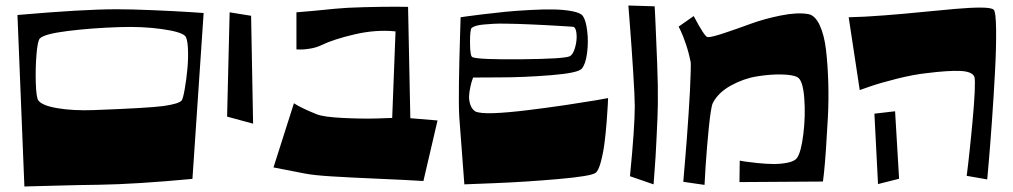

<svg xmlns="http://www.w3.org/2000/svg" viewBox="-20 -675 3709 703"><path d="M43.9 -620.1Q284.7 -641.1 406.2 -641.1Q460.4 -641.1 540.3 -637.7Q620.1 -634.3 672.9 -630.9L725.6 -627.4L684.6 -20Q476.6 -0.5 341.8 1.5Q267.1 2.4 189.7 4.6Q112.3 6.8 69.3 7.8ZM126 -534.2Q117.7 -525.9 113.5 -474.4Q109.4 -422.9 111.1 -370.6Q112.8 -318.4 120.1 -307.6Q133.3 -288.6 190.7 -278.8Q248 -269 325.7 -272Q520 -279.3 577.1 -286.6Q636.2 -294.9 645.5 -307.6Q650.4 -314.9 656.5 -349.6Q662.6 -384.3 666.3 -424.1Q669.9 -463.9 668 -499.8Q666 -535.6 657.2 -543.9Q641.1 -559.1 571 -568.8Q501 -578.6 416 -575.7Q314 -572.3 228 -561.5Q142.1 -550.8 126 -534.2Z M820.8 -629.9 899.4 -617.2 906.7 -222.2 811.5 -248Z M1530.3 -12.2Q1469.2 -16.1 1366.2 -20.5Q1263.2 -24.9 1195.6 -29.1Q1127.9 -33.2 1094.2 -40L981.4 -62L1056.2 -296.9Q1082 -279.8 1139.2 -256.8Q1164.6 -246.6 1233.6 -243.2Q1302.7 -239.7 1359.4 -241.2L1416 -243.2L1428.2 -560.1Q1356.4 -567.4 1278.8 -549.3Q1201.2 -531.2 1157.2 -509.8Q1139.2 -501 1116.2 -497.1Q1093.3 -493.2 1079.1 -493.7L1065.4 -494.1V-629.9Q1122.1 -634.3 1208 -643.1Q1246.1 -647 1312.7 -648.7Q1379.4 -650.4 1426.8 -650.4L1474.1 -649.9L1482.4 -242.2L1582 -233.9Z M1666.5 -611.8Q1674.8 -613.3 1689.7 -615.2Q1704.6 -617.2 1747.6 -622.6Q1790.5 -627.9 1830.3 -631.8Q1870.1 -635.7 1920.2 -638.4Q1970.2 -641.1 2008.1 -640.4Q2045.9 -639.6 2075.9 -633.8Q2106 -627.9 2114.3 -616.2Q2125.5 -600.1 2130.1 -561Q2134.8 -522 2129.6 -481.4Q2124.5 -440.9 2110.4 -423.8Q2097.2 -407.7 1997.6 -399.7Q1897.9 -391.6 1805.2 -391.6L1712.4 -391.1Q1710.9 -387.2 1708.5 -380.6Q1706.1 -374 1702.1 -356.2Q1698.2 -338.4 1697.5 -323.2Q1696.8 -308.1 1702.1 -291.7Q1707.5 -275.4 1720.2 -267.1Q1737.3 -258.8 1788.3 -260.7Q1839.4 -262.7 1911.1 -271.5Q1982.9 -280.3 2048.6 -290Q2114.3 -299.8 2160.6 -307.6L2206.5 -315.9Q2206.1 -306.2 2205.3 -289.3Q2204.6 -272.5 2201.2 -228.5Q2197.8 -184.6 2193.1 -149.4Q2188.5 -114.3 2179.9 -82Q2171.4 -49.8 2160.6 -42Q2143.6 -29.8 2023.4 -19.3Q1903.3 -8.8 1791.5 -4.4L1680.2 0Q1667.5 -173.8 1661.6 -247.1Q1659.2 -290.5 1660.4 -371.6Q1661.6 -452.6 1664.1 -532.2ZM2076.7 -577.1Q2062.5 -578.1 2029.5 -580.1Q1996.6 -582 1978.3 -583Q1960 -584 1928.2 -585.4Q1896.5 -586.9 1877 -587.4Q1857.4 -587.9 1831.1 -588.4Q1804.7 -588.9 1787.6 -587.9Q1770.5 -586.9 1752.9 -585.4Q1735.4 -584 1724.4 -580.8Q1713.4 -577.6 1707.5 -573.2Q1700.7 -568.4 1700.9 -518.8Q1701.2 -469.2 1709.5 -465.8Q1730 -456.5 1888.7 -458Q2047.4 -459.5 2066.4 -469.2Q2078.6 -475.6 2085.9 -502Q2093.3 -528.3 2090.8 -552.5Q2088.4 -576.7 2076.7 -577.1Z M2286.6 -29.8Q2304.2 -208.5 2304.2 -286.1Q2304.2 -320.3 2298.3 -412.6Q2292.5 -504.9 2286.6 -579.6L2280.8 -654.8L2377 -651.9Q2377.4 -642.6 2378.7 -619.4Q2379.9 -596.2 2380.4 -582.5Q2382.3 -542 2386.2 -443.4Q2389.6 -356.9 2388.7 -293.9Q2388.2 -253.4 2383.8 -167Q2380.4 -93.8 2376.5 -46.9L2373 0Z M2481.9 -9.3Q2482.4 -17.6 2483.6 -31.2Q2484.9 -44.9 2488.5 -88.6Q2492.2 -132.3 2494.9 -168.7Q2497.6 -205.1 2501.2 -258.1Q2504.9 -311 2506.3 -343.8Q2507.8 -376.5 2509 -412.8Q2510.3 -449.2 2507.8 -452.1Q2502 -482.4 2491.2 -513.9Q2480.5 -545.4 2472.7 -561.5L2464.8 -577.6L2520 -616.2Q2560.1 -540 2570.8 -539.1Q2584.5 -538.1 2630.6 -553.5Q2676.8 -568.8 2727.3 -587.4Q2777.8 -606 2838.4 -618.2Q2898.9 -630.4 2939 -623.5Q2964.4 -619.1 2981.2 -583Q2998 -546.9 3004.4 -492.4Q3010.7 -438 3012.7 -373.3Q3014.6 -308.6 3011.2 -244.6Q3007.8 -180.7 3004.2 -128.2Q3000.5 -75.7 2997.1 -43L2993.2 -10.3L2687.5 -8.3L2688.5 -86.9Q2695.8 -85.4 2708 -83.5Q2720.2 -81.5 2752.7 -78.1Q2785.2 -74.7 2811.5 -74.5Q2837.9 -74.2 2863.5 -79.3Q2889.2 -84.5 2897.9 -96.2Q2913.1 -116.7 2921.4 -183.8Q2929.7 -251 2924.8 -315.4Q2919.9 -379.9 2900.9 -391.6Q2884.8 -401.4 2842.5 -402.3Q2800.3 -403.3 2751.2 -395.3Q2702.1 -387.2 2655.8 -361.6Q2609.4 -335.9 2589.8 -297.4Q2583 -283.2 2575.4 -208.5Q2567.9 -133.8 2563.5 -65.9L2559.6 2Z M3087.4 -611.8Q3142.6 -612.8 3217.5 -618.7Q3292.5 -624.5 3355.2 -630.9Q3418 -637.2 3476.3 -642.3Q3534.7 -647.5 3572.3 -647.2Q3609.9 -647 3618.2 -639.6Q3626.5 -632.3 3627.2 -565.7Q3627.9 -499 3623 -408.9Q3618.2 -318.8 3611.8 -230Q3605.5 -141.1 3600.1 -79.6L3594.7 -18.1L3519.5 -31.2Q3520 -35.6 3521 -43Q3522 -50.3 3524.7 -73.5Q3527.3 -96.7 3529.8 -119.4Q3532.2 -142.1 3535.4 -173.3Q3538.6 -204.6 3541 -231.9Q3543.5 -259.3 3545.7 -287.8Q3547.9 -316.4 3548.8 -337.6Q3549.8 -358.9 3549.6 -374.5Q3549.3 -390.1 3547.4 -394.5Q3538.6 -413.6 3494.9 -415.3Q3451.2 -417 3373 -407.2Q3326.2 -402.3 3264.9 -387Q3203.6 -371.6 3165.5 -358.4L3127.9 -345.2ZM3194.8 -1 3181.6 -258.8 3257.3 -267.6 3272 -20.5Z"/></svg>

Font: Some Time Later
Style: Regular
Weight: 400
Version: Version 003.300